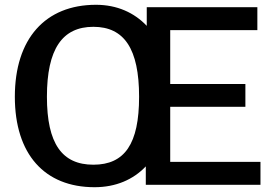

<svg xmlns="http://www.w3.org/2000/svg" viewBox="-20 -772 1164 802"><path d="M691 -96V-326H1005V-421H691V-646H1055V-742H593V-664C541 -719 469 -752 381 -752C169 -752 42 -610 42 -368C42 -128 166 10 375 10C464 10 537 -22 589 -77V0H1068V-96ZM370 -84C239 -84 176 -172 176 -368C176 -567 240 -660 370 -660C499 -660 561 -568 561 -368C561 -171 501 -84 370 -84Z"/></svg>

Font: Cheyenne Sans Medium
Style: Regular
Weight: 500
Designer: The Public Sans project authors (U.S. Web Design System), Libre Franklin designed by Pablo Impallari and Rodrigo Fuenzal
Foundry: The Cheyenne Sans Project Authors
Version: Version 2.007